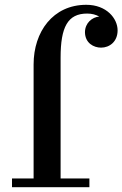

<svg xmlns="http://www.w3.org/2000/svg" viewBox="-20 -780 510 800"><path d="M30 -36.5V0H352.5V-36.5H232.5V-540C232.5 -667 262 -723.5 343 -723.5C362.5 -723.5 379.5 -719 393.5 -711C364 -708.5 334.5 -684.5 334 -646C334.5 -600 371 -581.5 401 -581.5C436.5 -581.5 470 -606.5 470 -653.5C470 -703 424 -760 339.5 -760C200.5 -760 120 -647.5 120 -511.5V-36.5Z"/></svg>

Font: Bodoni* 06pt Medium
Style: Regular
Weight: 500
Version: Version 2.3